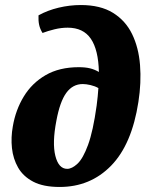

<svg xmlns="http://www.w3.org/2000/svg" viewBox="-20 -734 583 763"><path d="M217 9Q152 9 112 -12Q72 -33 52 -68Q32 -103 27.5 -145.5Q23 -188 31 -232Q42 -297 74.5 -350.5Q107 -404 161.5 -435.5Q216 -467 293 -467Q319 -467 337.5 -462.5Q356 -458 373 -448Q371 -536 341 -580Q311 -624 249 -624Q223 -624 196.5 -617.5Q170 -611 149 -603Q139 -619 135.5 -635.5Q132 -652 133 -673Q169 -693 213 -703.5Q257 -714 301 -714Q379 -714 429 -683Q479 -652 505 -598.5Q531 -545 536.5 -475.5Q542 -406 530 -329Q504 -160 421.5 -75.5Q339 9 217 9ZM204 -254Q187 -166 200 -114.5Q213 -63 247 -63Q266 -63 288 -83.5Q310 -104 330 -158.5Q350 -213 364 -314Q369 -352 371 -384Q357 -392 339.5 -396Q322 -400 309 -400Q269 -400 243.5 -365Q218 -330 204 -254Z"/></svg>

Font: Vollkorn ExtraBold
Style: Italic
Weight: 800
Italic angle: -11°
Designer: Friedrich Althausen
Foundry: Friedrich Althausen
Version: Version 5.000; ttfautohint (v1.8.3)